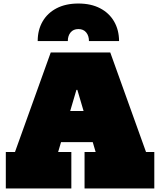

<svg xmlns="http://www.w3.org/2000/svg" viewBox="-20 -1070 909 1090"><path d="M656 -837H485Q485 -867 469.2 -886Q453.5 -905 425 -905Q396.5 -905 380.8 -886Q365 -867 365 -837H194Q194 -900 221.8 -948Q249.5 -996 301.2 -1023Q353 -1050 425 -1050Q496.5 -1050 548 -1023.2Q599.5 -996.5 627.5 -948.5Q655.5 -900.5 656 -837ZM650 -440V-263H194V-440ZM809 -207H856V0H460V-207H523L372 -720L474 -560H376L461 -720L310 -207H385V0H13V-207H65L268 -772H606Z"/></svg>

Font: Hepta Slab Black
Style: Regular
Weight: 900
Designer: Michael LaGattuta
Foundry: Michael LaGattuta
Version: Version 1.102